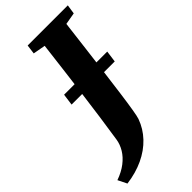

<svg xmlns="http://www.w3.org/2000/svg" viewBox="-371 -808 1040 1040"><g transform="rotate(-45 149.0 -287.5)"><path d="M-65.5 168 -91 116.5Q-44.5 100 -12.5 75.2Q19.5 50.5 37.8 20.2Q56 -10 61 -42Q72 -113 83 -191Q94 -269 104.5 -350.8Q115 -432.5 125.2 -514.8Q135.5 -597 145 -676.5L74 -689.5L81 -743H388.5L380.5 -689.5L312 -677.5Q302 -595 291.5 -510Q281 -425 271 -346.2Q261 -267.5 252.2 -202.8Q243.5 -138 236.2 -94.5Q229 -51 224 -37Q204 18.5 163.5 61.2Q123 104 65 131.2Q7 158.5 -65.5 168ZM23 -348.5 32 -415H362.5L353.5 -348.5Z"/></g></svg>

Font: Merriweather Light 18pt Black
Style: Italic
Weight: 900
Italic angle: -7.8°
Version: Version 2.101